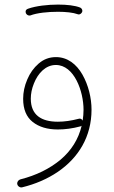

<svg xmlns="http://www.w3.org/2000/svg" viewBox="-20 -570 503 846"><path d="M93.8 -512.2C97.2 -504.9 104 -501.5 109.4 -501.5C110.8 -501.5 112.3 -501.5 113.8 -502C143.1 -513.2 190.4 -518.1 235.8 -518.1C270.5 -518.1 303.2 -514.6 322.3 -507.3C323.7 -506.8 325.7 -506.3 327.1 -506.3C331.1 -506.3 336.9 -508.8 340.8 -515.1C342.3 -517.6 342.8 -519.5 342.8 -522C342.8 -525.9 341.3 -532.7 333.5 -536.6C310.1 -545.9 274.9 -549.8 235.8 -549.8C189.5 -549.8 138.7 -543.9 104 -531.7C96.7 -529.3 92.8 -524.9 92.8 -518.6C92.8 -516.6 93.3 -514.6 93.8 -512.2ZM226.6 -318.4C197.8 -318.4 172.4 -309.1 150.4 -290C128.4 -271 111.8 -247.6 100.1 -219.7C87.9 -191.4 82 -163.1 82 -134.8C82 -88.4 96.2 -54.7 124 -32.7C151.9 -10.7 188.5 0.5 234.9 0.5C266.6 0.5 299.8 -3.9 334.5 -13.2C336.4 -13.7 338.4 -14.6 339.8 -16.1C325.7 43.5 294.4 93.3 246.6 133.8C198.2 173.8 139.6 202.6 70.3 220.2C61 222.7 55.7 231 55.7 238.3C55.7 239.7 55.7 240.7 56.2 242.2C58.1 250.5 66.9 255.9 73.2 255.9C74.7 255.9 76.2 255.9 77.6 255.4C135.7 241.2 188 218.8 234.4 187.5C326.2 125 383.3 31.7 383.3 -86.9C383.3 -138.2 369.6 -194.8 343.3 -241.2C316.9 -287.6 277.3 -318.4 226.6 -318.4ZM115.7 -135.3C115.7 -156.7 120.1 -179.2 129.4 -202.1C147.5 -248 181.6 -283.7 226.1 -283.7C307.1 -283.7 348.1 -167.5 348.1 -86.4C348.1 -70.3 346.7 -54.2 344.2 -38.6C340.8 -44.4 336.4 -47.4 331.1 -47.4C329.6 -47.4 327.6 -46.9 325.7 -46.4C293.9 -38.1 263.7 -33.7 234.9 -33.7C162.1 -33.7 115.7 -63 115.7 -135.3Z"/></svg>

Font: Mikhak ExtraLight
Style: Regular
Weight: 200
Designer: Amin Abedi
Version: Version 3.2